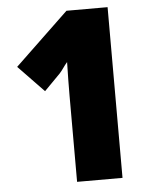

<svg xmlns="http://www.w3.org/2000/svg" viewBox="-52 -757 627 800"><g transform="rotate(-5 261.5 -357.0)"><path d="M428 0V-714H256L31 -499L138 -388L205 -456Q214 -466 221.5 -477Q229 -488 240 -501Q239 -467 238.5 -426.5Q238 -386 238 -362V0Z"/></g></svg>

Font: Noto Sans Display SemiCondensed Black
Style: Regular
Weight: 900
Width: 4
Designer: Monotype Design Team
Foundry: Monotype Imaging Inc.
Version: Version 1.900